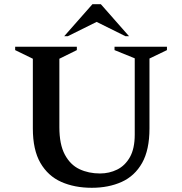

<svg xmlns="http://www.w3.org/2000/svg" viewBox="-20 -882 866 912"><path d="M416 10Q334 10 271 -18Q208 -46 172 -108Q136 -170 136 -272V-603L52 -644V-660H345V-644L262 -603V-278Q262 -196 288 -147.5Q314 -99 357.5 -78.5Q401 -58 455 -58Q499 -58 536.5 -76.5Q574 -95 597 -135.5Q620 -176 620 -243V-605L524 -644V-660H773V-644L690 -604V-272Q690 -170 655 -108Q620 -46 558 -18Q496 10 416 10ZM285 -710 419 -862H459L593 -710H576L439 -778L302 -710Z"/></svg>

Font: Spectral SC SemiBold
Style: Regular
Weight: 600
Designer: Jean-Baptiste Levee
Foundry: Production Type
Version: Version 2.001